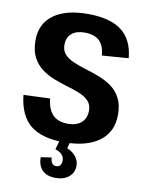

<svg xmlns="http://www.w3.org/2000/svg" viewBox="-98 -779 801 1056"><g transform="rotate(10 302.0 -250.5)"><path d="M298 8Q173 8 109.5 -44.5Q46 -97 34 -210L182 -216Q188 -155 217.5 -125.5Q247 -96 301 -96Q350 -96 377 -120Q404 -144 404 -188Q404 -221 384.5 -241Q365 -261 333.5 -274Q302 -287 264 -298Q226 -309 187.5 -324Q149 -339 117.5 -362.5Q86 -386 66.5 -423.5Q47 -461 47 -518Q47 -610 115 -660Q183 -710 306 -710Q431 -710 495.5 -660.5Q560 -611 569 -509L421 -498Q417 -553 389 -579.5Q361 -606 306 -606Q260 -606 234 -584Q208 -562 208 -521Q208 -488 227 -467.5Q246 -447 278 -433.5Q310 -420 348 -408.5Q386 -397 424 -382.5Q462 -368 494 -345Q526 -322 545.5 -285Q565 -248 565 -192Q565 -96 495 -44Q425 8 298 8ZM287 209Q238 209 212.5 183.5Q187 158 187 111L247 102Q247 123 256 134Q265 145 280 145Q293 145 301 135.5Q309 126 309 110Q309 90 297.5 76.5Q286 63 259 54L274 1H332L322 37Q355 51 372 73.5Q389 96 389 124Q389 162 361 185.5Q333 209 287 209Z"/></g></svg>

Font: Pathway Extreme SemiCondensed
Style: Bold
Weight: 700
Width: 4
Version: Version 1.001;gftools[0.9.26]